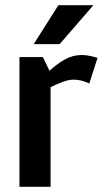

<svg xmlns="http://www.w3.org/2000/svg" viewBox="-20 -720 408 740"><path d="M324 -398Q294 -413 264 -413Q244 -413 220.5 -404Q197 -395 175 -384V0H55V-500H145L171 -447Q197 -472 228.5 -490Q260 -508 294 -508H295Q311 -508 327 -504.5Q343 -501 356 -497ZM340 -700 210 -550H110L205 -700Z"/></svg>

Font: Epunda Sans SemiBold
Style: Regular
Weight: 600
Designer: Simon Atzbach
Foundry: typofactur
Version: Version 2.204; ttfautohint (v1.8.4.7-5d5b)